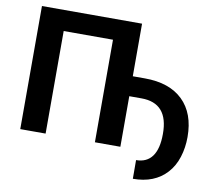

<svg xmlns="http://www.w3.org/2000/svg" viewBox="-91 -818 1228 1092"><g transform="rotate(10 522.5 -272.0)"><path d="M642.6 -407.2H712.4Q854.5 -407.2 931.9 -332.3Q1009.3 -257.3 1009.3 -120.6Q1009.3 -59.1 991.9 -4.2Q974.6 50.8 939 89.8Q868.7 167 744.1 167L743.7 59.1Q805.2 59.1 836.7 15.6Q868.2 -27.8 868.2 -113.3Q869.1 -292 712.9 -292H642.6V0H495.6V-592.3H210.9V0H64.5V-710.9H642.6Z"/></g></svg>

Font: SteelSelectRoboto
Style: Roboto-Bold
Weight: 700
Designer: Google
Version: Version 2.137; 2017